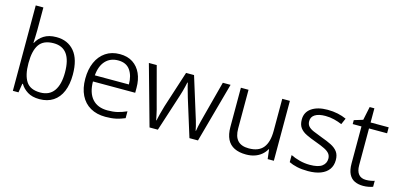

<svg xmlns="http://www.w3.org/2000/svg" viewBox="-68 -1200 3449 1650"><g transform="rotate(15 1657.0 -375.0)"><path d="M154 -558Q154 -528 152.5 -496.5Q151 -465 150 -445H154Q175 -487 218.5 -515Q262 -543 330 -543Q431 -543 489.5 -473.5Q548 -404 548 -267Q548 -181 522 -118.5Q496 -56 445.5 -23Q395 10 324 10Q259 10 217.5 -16Q176 -42 154 -80H149L136 0H86V-760H154ZM320 -486Q230 -486 192 -431Q154 -376 154 -268V-262Q154 -158 190.5 -102.5Q227 -47 316 -47Q397 -47 437.5 -104Q478 -161 478 -268Q478 -486 320 -486Z M894 -543Q963 -543 1010 -512Q1057 -481 1081.5 -426.5Q1106 -372 1106 -300V-256H730Q731 -155 778.5 -101.5Q826 -48 914 -48Q964 -48 1002 -57Q1040 -66 1083 -85V-24Q1043 -7 1003.5 1.5Q964 10 911 10Q833 10 776.5 -22.5Q720 -55 690 -116Q660 -177 660 -262Q660 -346 688 -409Q716 -472 768.5 -507.5Q821 -543 894 -543ZM894 -487Q824 -487 781.5 -441Q739 -395 732 -311H1035Q1035 -389 1000.5 -438Q966 -487 894 -487Z M1554 -331Q1547 -356 1540.5 -378.5Q1534 -401 1528.5 -421Q1523 -441 1520 -457H1516Q1513 -441 1508 -420.5Q1503 -400 1497 -377.5Q1491 -355 1483 -331L1376 0H1302L1153 -534H1223L1307 -219Q1316 -190 1322 -163.5Q1328 -137 1333 -114.5Q1338 -92 1341 -74H1344Q1347 -86 1350.5 -102Q1354 -118 1358.5 -135.5Q1363 -153 1368.5 -171.5Q1374 -190 1379 -209L1484 -534H1555L1656 -209Q1664 -185 1671 -161Q1678 -137 1683.5 -115Q1689 -93 1692 -75H1695Q1697 -92 1702 -114Q1707 -136 1713.5 -163Q1720 -190 1728 -219L1811 -534H1880L1733 0H1657Z M2408 -533V0H2353L2343 -84H2339Q2324 -56 2298 -34.5Q2272 -13 2238 -1.5Q2204 10 2162 10Q2100 10 2057.5 -11Q2015 -32 1993.5 -75Q1972 -118 1972 -184V-533H2040V-189Q2040 -117 2072.5 -82Q2105 -47 2171 -47Q2259 -47 2299.5 -97.5Q2340 -148 2340 -247V-533Z M2921 -143Q2921 -94 2896.5 -60Q2872 -26 2825.5 -8Q2779 10 2713 10Q2657 10 2615 0.5Q2573 -9 2543 -24V-87Q2577 -70 2622 -58Q2667 -46 2714 -46Q2789 -46 2822.5 -71Q2856 -96 2856 -138Q2856 -164 2841.5 -182.5Q2827 -201 2795.5 -216.5Q2764 -232 2714 -250Q2664 -268 2626.5 -286Q2589 -304 2568.5 -331.5Q2548 -359 2548 -405Q2548 -471 2601 -507Q2654 -543 2742 -543Q2791 -543 2833 -534Q2875 -525 2910 -509L2886 -454Q2854 -468 2816 -477.5Q2778 -487 2738 -487Q2678 -487 2645.5 -466.5Q2613 -446 2613 -408Q2613 -380 2628.5 -362.5Q2644 -345 2675.5 -331.5Q2707 -318 2755 -300Q2803 -283 2841 -264Q2879 -245 2900 -217Q2921 -189 2921 -143Z M3214 -46Q3235 -46 3255.5 -49.5Q3276 -53 3290 -58V-5Q3275 1 3251.5 5.5Q3228 10 3204 10Q3160 10 3127.5 -5.5Q3095 -21 3077 -56.5Q3059 -92 3059 -151V-480H2981V-515L3059 -539L3084 -659H3126V-533H3287V-480H3126V-153Q3126 -100 3148.5 -73Q3171 -46 3214 -46Z"/></g></svg>

Font: Noto Sans Syriac Eastern Light
Style: Regular
Weight: 300
Designer: Patrick Giasson and the Monotype Design Team
Foundry: Monotype Imaging Inc.
Version: Version 3.001